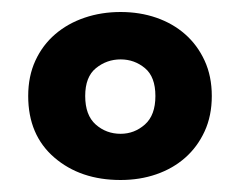

<svg xmlns="http://www.w3.org/2000/svg" viewBox="-20 -642 401 320"><path d="M181 -342Q114 -342 70.5 -379.5Q27 -417 27 -482Q27 -515 39 -541Q51 -567 72 -585Q93 -603 121 -612.5Q149 -622 181 -622Q213 -622 240.5 -612.5Q268 -603 288.5 -585Q309 -567 321 -541Q333 -515 333 -482Q333 -449 321 -423Q309 -397 288.5 -379Q268 -361 240.5 -351.5Q213 -342 181 -342ZM122 -482Q122 -450 139.5 -434.5Q157 -419 181 -419Q204 -419 221.5 -434.5Q239 -450 239 -482Q239 -514 221.5 -528.5Q204 -543 181 -543Q158 -543 140 -528.5Q122 -514 122 -482Z"/></svg>

Font: Baloo 2 Latin SemiBold
Style: Regular
Weight: 400
Designer: Sarang Kulkarni and Ek Type
Foundry: Ek Type
Version: Version 1.001